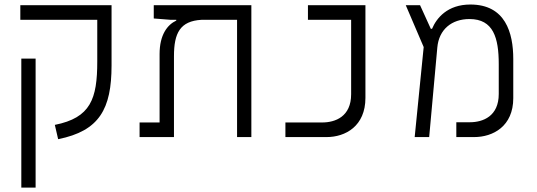

<svg xmlns="http://www.w3.org/2000/svg" viewBox="-20 -609 2384 853"><path d="M412.1 -585.9H70.3V-521H412.1V-335.9C412.1 -169.4 382.8 -85.9 223.6 -54.2L238.3 9.3C421.9 -27.3 475.6 -125.5 475.6 -318.4V-585.9ZM138.2 224.6V-348.6H74.7V224.6Z M1096.7 0V-585.9H663.1V-526.9L737.8 -521H763.2V-517.6C723.6 -499 689 -454.6 689 -368.7V-64.9H600.1V0H752.9V-359.4C752.9 -461.9 779.8 -515.6 875.5 -521H1033.2V0Z M1248 0H1430.7C1515.1 0 1603.5 -48.8 1603.5 -174.3V-585.9H1348.1V-521H1540V-190.4C1540 -90.8 1469.7 -64.9 1411.1 -64.9H1248Z M1822.3 0H1886.7L1922.9 -398.4C1930.2 -478 1986.3 -524.4 2065.9 -524.4C2171.9 -524.4 2195.8 -440.9 2195.8 -324.2V-191.4C2195.8 -92.3 2125.5 -65.9 2067.4 -65.9H2007.3V0H2086.4C2170.4 0 2260.3 -47.9 2260.3 -172.9V-346.7C2260.3 -463.9 2225.1 -588.9 2069.8 -588.9C1967.8 -588.9 1919.4 -528.8 1899.4 -481H1894L1846.2 -585.9H1782.7L1862.3 -399.9Z"/></svg>

Font: Cascadia Mono NF Light
Style: Regular
Weight: 300
Monospace: yes
Designer: Aaron Bell
Foundry: Saja Typeworks
Version: Version 2404.023